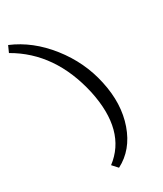

<svg xmlns="http://www.w3.org/2000/svg" viewBox="-254 -790 841 990"><g transform="rotate(-30 166.5 -295.0)"><path d="M149 122 120 90Q275 -27 220 -286Q160 -556 -47 -674L-30 -712Q89 -662 178 -549Q267 -436 296 -300Q327 -159 286.5 -43.5Q246 72 149 122Z"/></g></svg>

Font: EauTestInfant Medium
Style: Italic
Weight: 500
Italic angle: -12°
Designer: Christian Thalmann (Catharsis Fonts)
Version: Version 0.001;PS 000.001;hotconv 1.0.88;makeotf.lib2.5.64775